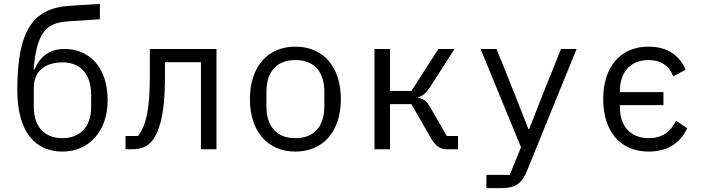

<svg xmlns="http://www.w3.org/2000/svg" viewBox="-20 -768 3640 988"><path d="M301 12C439 12 534 -95 534 -251C534 -419 443 -516 312 -516C236 -516 186 -478 158 -411H153C169 -595 213 -650 328 -658L494 -669V-748L336 -738C149 -725 69 -610 69 -305C69 -87 163 12 301 12ZM301 -57C213 -57 154 -112 154 -216V-317C154 -393 202 -447 303 -447C390 -447 449 -391 449 -279V-216C449 -112 388 -57 301 -57Z M626 0H657C700 0 729 -9 754 -34C799 -79 829 -180 829 -367V-448H1014V0H1094V-516H751V-369C751 -202 730 -119 690 -68H626Z M1500 12C1645 12 1734 -94 1734 -258C1734 -422 1645 -528 1500 -528C1355 -528 1266 -422 1266 -258C1266 -94 1355 12 1500 12ZM1500 -57C1411 -57 1351 -109 1351 -221V-295C1351 -407 1411 -459 1500 -459C1589 -459 1649 -407 1649 -295V-221C1649 -109 1589 -57 1500 -57Z M1907 0H1987V-232H2097L2196 -60C2221 -17 2244 0 2279 0H2337V-68H2279L2195 -214C2175 -249 2159 -260 2132 -264V-268C2156 -275 2170 -285 2193 -320L2319 -516H2236L2097 -300H1987V-516H1907Z M2780 -300 2703 -104H2699L2622 -300L2535 -516H2453L2661 -10L2603 132H2483V200H2559C2636 200 2667 172 2691 113L2947 -516H2867Z M3318 12C3422 12 3485 -39 3516 -108L3459 -147C3432 -91 3388 -57 3319 -57C3222 -57 3170 -122 3170 -214V-227H3394V-294H3170V-302C3170 -394 3223 -459 3317 -459C3381 -459 3425 -428 3444 -375L3508 -409C3479 -480 3417 -528 3317 -528C3171 -528 3084 -422 3084 -258C3084 -95 3169 12 3318 12Z"/></svg>

Font: IBM Mono
Style: Regular
Weight: 400
Monospace: yes
Designer: Mike Abbink, Paul van der Laan, Pieter van Rosmalen
Foundry: Bold Monday
Version: Version 2.3